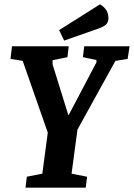

<svg xmlns="http://www.w3.org/2000/svg" viewBox="-20 -860 614 880"><path d="M97 0 103 -50 174 -64 199 -252 84 -581 28 -590 35 -648H295L289 -598L221 -584V-565L293 -333H295L422 -574V-585L360 -598L366 -648H574L565 -590L509 -581L335 -266L308 -64L379 -50L373 0ZM274 -674 251 -722 438 -840Q451 -834 464 -818Q477 -802 477 -775Q477 -762 469 -751Q461 -740 431 -729Z"/></svg>

Font: Faustina Light
Style: Bold Italic
Weight: 700
Italic angle: -8°
Version: Version 1.200